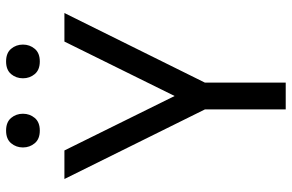

<svg xmlns="http://www.w3.org/2000/svg" viewBox="-184 -775 959 631"><g transform="rotate(-90 295.5 -459.5)"><path d="M116.5 -727.3 295.5 -365.1 474.4 -727.3H568.2L339.5 -265.6V0H251.4V-265.6L22.7 -727.3ZM126.4 -863.6Q126.4 -886 140.3 -902.5Q154.1 -919 181.8 -919Q209.5 -919 223.4 -902.5Q237.2 -886 237.2 -863.6Q237.2 -841.3 223.4 -824.8Q209.5 -808.2 181.8 -808.2Q154.1 -808.2 140.3 -824.8Q126.4 -841.3 126.4 -863.6ZM353.7 -863.6Q353.7 -886 367.5 -902.5Q381.4 -919 409.1 -919Q436.8 -919 450.6 -902.5Q464.5 -886 464.5 -863.6Q464.5 -841.3 450.6 -824.8Q436.8 -808.2 409.1 -808.2Q381.4 -808.2 367.5 -824.8Q353.7 -841.3 353.7 -863.6Z"/></g></svg>

Font: Interface
Style: Regular
Weight: 400
Designer: Rasmus Andersson
Foundry: rsms
Version: Version 1.8